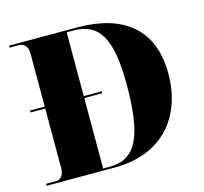

<svg xmlns="http://www.w3.org/2000/svg" viewBox="-103 -829 1003 945"><g transform="rotate(-15 398.0 -357.0)"><path d="M21 0H369C613 0 743 -160 743 -379C743 -606 601 -714 369 -714H21V-704H66C94 -704 113 -687 113 -650V-379H38V-369H113V-64C113 -34 98 -10 74 -10H21ZM345 -10H312V-369H404V-379H312V-704H346C479 -704 531 -613 531 -379C531 -113 479 -10 345 -10Z"/></g></svg>

Font: Noto Serif Display Black
Style: Regular
Weight: 900
Designer: Monotype Design Team
Foundry: Monotype Imaging Inc.
Version: Version 2.009